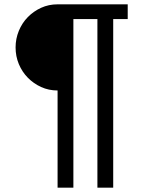

<svg xmlns="http://www.w3.org/2000/svg" viewBox="-20 -718 692 887"><path d="M246 -300Q205 -300 170 -316Q135 -332 108.5 -359Q82 -386 67 -422Q52 -458 52 -499Q52 -539 67 -575.5Q82 -612 108.5 -639Q135 -666 170 -682Q205 -698 246 -698H570V-630H503V149H430V-630H319V149H246Z"/></svg>

Font: IBM Plex Sans Thai Looped
Style: Regular
Weight: 400
Designer: Mike Abbink, Paul van der Laan, Pieter van Rosmalen, Ben Mitchell, Mark Frömberg
Foundry: Bold Monday
Version: Version 1.1